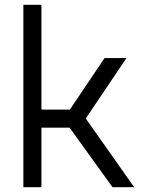

<svg xmlns="http://www.w3.org/2000/svg" viewBox="-20 -777 588 797"><path d="M447 0 269 -247H152V0H77V-757H152V-322H270L414 -536H505L336 -285L537 0Z"/></svg>

Font: Kosmopol Plus Jakarta Sans
Style: Regular
Weight: 400
Designer: Gumpita Rahayu
Foundry: Tokotype
Version: Version 2.006